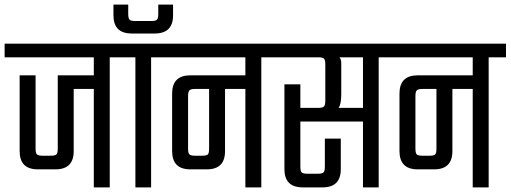

<svg xmlns="http://www.w3.org/2000/svg" viewBox="-40 -811 2210 831"><path d="M510 -622V-563H435V0H366V-426H279V-157Q279 -78 200 -78H124Q45 -78 45 -157V-485H114V-168Q114 -148 120 -142.5Q126 -137 145 -137H179Q198 -137 204 -142.5Q210 -148 210 -168V-485H366V-563H-20V-622Z M645 -791H709V-745Q709 -666 630 -666H530Q451 -666 451 -745V-791H515V-751Q515 -732 520.5 -726Q526 -720 546 -720H614Q634 -720 639.5 -726Q645 -732 645 -751ZM471 -563V-622H689V-563H614V0H546V-563Z M1166 -622V-563H1091V0H1022V-426H934V-157Q934 -78 855 -78H784Q705 -78 705 -157V-406Q705 -485 784 -485H1022V-563H650V-622ZM865 -168V-426H805Q786 -426 780 -420Q774 -414 774 -395V-168Q774 -148 780 -142.5Q786 -137 805 -137H834Q854 -137 859.5 -142.5Q865 -148 865 -168Z M1674 -622V-563H1599V0H1531V-285H1260V-90Q1260 -70 1266 -64.5Q1272 -59 1291 -59H1335Q1354 -59 1360 -64.5Q1366 -70 1366 -90V-211H1435V-79Q1435 0 1356 0H1270Q1191 0 1191 -79V-446H1260V-344H1337Q1356 -344 1362 -350Q1368 -356 1368 -375V-532Q1368 -552 1362 -557.5Q1356 -563 1337 -563H1126V-622ZM1531 -344V-563H1429Q1437 -555 1437 -537V-404Q1437 -358 1425 -344Z M2150 -622V-563H2075V0H2006V-426H1918V-157Q1918 -78 1839 -78H1768Q1689 -78 1689 -157V-406Q1689 -485 1768 -485H2006V-563H1634V-622ZM1849 -168V-426H1789Q1770 -426 1764 -420Q1758 -414 1758 -395V-168Q1758 -148 1764 -142.5Q1770 -137 1789 -137H1818Q1838 -137 1843.5 -142.5Q1849 -148 1849 -168Z"/></svg>

Font: Teko Light
Style: Regular
Weight: 300
Designer: Manushi Parikh, Jonny Pinhorn
Foundry: Indian Type Foundry
Version: Version 1.105;PS 1.0;hotconv 1.0.78;makeotf.lib2.5.61930; tt